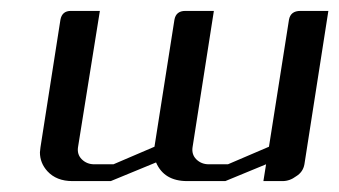

<svg xmlns="http://www.w3.org/2000/svg" viewBox="-20 -332 622 352"><path d="M53.2 -52.7Q53.2 -55.2 54.2 -62L90.8 -295.9Q93.8 -312 109.9 -312H163.1L123 -62Q121.1 -48.8 129.9 -40Q139.2 -30.8 152.8 -30.8H188L263.2 -63L299.8 -295.9Q302.7 -312 319.8 -312H372.1L333 -62Q331.1 -48.8 339.8 -40Q349.1 -30.8 362.8 -30.8H397.9L473.1 -63L509.8 -295.9Q512.7 -312 530.8 -312H582L538.1 -30.8Q535.6 -16.6 522.9 -8.8Q511.2 0 498 0H462.9L467.8 -30.8L393.1 0H323.2Q280.8 0 266.1 -34.2L183.1 0H112.8Q83.5 0 66.9 -18.1Q53.2 -33.2 53.2 -52.7Z"/></svg>

Font: Hhenum
Style: Italic
Weight: 400
Designer: T. Christopher White
Version: Version 1.0